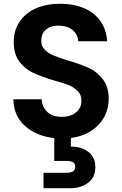

<svg xmlns="http://www.w3.org/2000/svg" viewBox="-20 -728 649 1019"><path d="M557 -202C557 -202 557 -202 557 -202C557 -245 547 -280 526 -307C505 -334 481 -354 452 -367C423 -380 386 -394 341 -407C341 -407 341 -407 341 -407C308 -417 282 -426 264 -434C245 -441 230 -451 218 -464C205 -476 199 -491 199 -510C199 -510 199 -510 199 -510C199 -537 207 -557 224 -571C240 -585 262 -592 289 -592C289 -592 289 -592 289 -592C320 -592 346 -584 365 -569C384 -553 394 -533 395 -509C395 -509 549 -509 549 -509C549 -509 549 -509 549 -509C544 -572 520 -621 475 -656C430 -691 371 -708 299 -708C299 -708 299 -708 299 -708C251 -708 208 -700 171 -684C134 -667 105 -644 84 -613C63 -582 53 -546 53 -505C53 -505 53 -505 53 -505C53 -461 63 -426 84 -400C104 -373 128 -354 157 -341C185 -328 222 -314 267 -301C267 -301 267 -301 267 -301C300 -292 327 -283 346 -276C365 -268 380 -257 393 -244C406 -231 412 -214 412 -193C412 -193 412 -193 412 -193C412 -168 403 -147 384 -132C365 -116 340 -108 307 -108C307 -108 307 -108 307 -108C275 -108 250 -116 232 -133C213 -150 203 -172 201 -201C201 -201 51 -201 51 -201C51 -201 51 -201 51 -201C52 -143 72 -96 112 -60C152 -24 204 -2 268 5C268 5 268 126 268 126C268 126 330 126 330 126C330 126 330 126 330 126C346 126 358 128 367 132C375 137 379 145 379 157C379 157 379 157 379 157C379 169 375 177 367 182C358 187 346 189 330 189C330 189 211 189 211 189C211 189 211 271 211 271C211 271 353 271 353 271C353 271 353 271 353 271C390 271 422 261 448 242C473 223 486 195 486 159C486 159 486 159 486 159C486 124 474 97 449 78C424 59 393 50 356 50C356 50 356 4 356 4C356 4 356 4 356 4C398 -1 434 -14 465 -34C495 -54 518 -79 534 -108C549 -137 557 -169 557 -202Z"/></svg>

Font: Girnar Poppins
Style: SemiBold
Weight: 500
Designer: Ninad Kale (Devanagari), Jonny Pinhorn (Latin)
Foundry: Indian Type Foundry
Version: ""